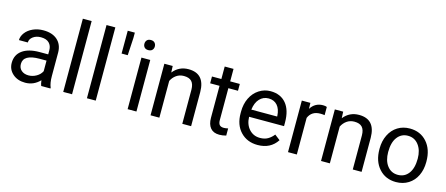

<svg xmlns="http://www.w3.org/2000/svg" viewBox="-49 -1320 4414 1900"><g transform="rotate(15 2157.5 -370.0)"><path d="M394.5 0Q386.7 -15.6 381.8 -55.7Q318.8 9.8 231.4 9.8Q153.3 9.8 103.3 -34.4Q53.2 -78.6 53.2 -146.5Q53.2 -229 116 -274.7Q178.7 -320.3 292.5 -320.3H380.4V-361.8Q380.4 -409.2 352.1 -437.3Q323.7 -465.3 268.6 -465.3Q220.2 -465.3 187.5 -440.9Q154.8 -416.5 154.8 -381.8H64Q64 -421.4 92 -458.3Q120.1 -495.1 168.2 -516.6Q216.3 -538.1 273.9 -538.1Q365.2 -538.1 417 -492.4Q468.8 -446.8 470.7 -366.7V-123.5Q470.7 -50.8 489.3 -7.8V0ZM244.6 -68.8Q287.1 -68.8 325.2 -90.8Q363.3 -112.8 380.4 -147.9V-256.3H309.6Q143.6 -256.3 143.6 -159.2Q143.6 -116.7 171.9 -92.8Q200.2 -68.8 244.6 -68.8Z M710.4 0H620.1V-750H710.4Z M953.1 0H862.8V-750H953.1Z M1152.8 -695.8 1142.6 -516.1H1079.6L1080.1 -750H1152.8Z M1370.1 0H1279.8V-528.3H1370.1ZM1272.5 -668.5Q1272.5 -690.4 1285.9 -705.6Q1299.3 -720.7 1325.7 -720.7Q1352.1 -720.7 1365.7 -705.6Q1379.4 -690.4 1379.4 -668.5Q1379.4 -646.5 1365.7 -631.8Q1352.1 -617.2 1325.7 -617.2Q1299.3 -617.2 1285.9 -631.8Q1272.5 -646.5 1272.5 -668.5Z M1600.1 -528.3 1603 -461.9Q1663.6 -538.1 1761.2 -538.1Q1928.7 -538.1 1930.2 -349.1V0H1839.8V-349.6Q1839.4 -406.7 1813.7 -434.1Q1788.1 -461.4 1733.9 -461.4Q1689.9 -461.4 1656.7 -438Q1623.5 -414.6 1605 -376.5V0H1514.6V-528.3Z M2189 -656.2V-528.3H2287.6V-458.5H2189V-130.9Q2189 -99.1 2202.1 -83.3Q2215.3 -67.4 2247.1 -67.4Q2262.7 -67.4 2290 -73.2V0Q2254.4 9.8 2220.7 9.8Q2160.2 9.8 2129.4 -26.9Q2098.6 -63.5 2098.6 -130.9V-458.5H2002.4V-528.3H2098.6V-656.2Z M2612.3 9.8Q2504.9 9.8 2437.5 -60.8Q2370.1 -131.3 2370.1 -249.5V-266.1Q2370.1 -344.7 2400.1 -406.5Q2430.2 -468.3 2484.1 -503.2Q2538.1 -538.1 2601.1 -538.1Q2704.1 -538.1 2761.2 -470.2Q2818.4 -402.3 2818.4 -275.9V-238.3H2460.4Q2462.4 -160.2 2506.1 -112.1Q2549.8 -64 2617.2 -64Q2665 -64 2698.2 -83.5Q2731.4 -103 2756.3 -135.3L2811.5 -92.3Q2745.1 9.8 2612.3 9.8ZM2601.1 -463.9Q2546.4 -463.9 2509.3 -424.1Q2472.2 -384.3 2463.4 -312.5H2728V-319.3Q2724.1 -388.2 2690.9 -426Q2657.7 -463.9 2601.1 -463.9Z M3178.2 -447.3Q3157.7 -450.7 3133.8 -450.7Q3044.9 -450.7 3013.2 -375V0H2922.9V-528.3H3010.7L3012.2 -467.3Q3056.6 -538.1 3138.2 -538.1Q3164.6 -538.1 3178.2 -531.2Z M3346.7 -528.3 3349.6 -461.9Q3410.2 -538.1 3507.8 -538.1Q3675.3 -538.1 3676.8 -349.1V0H3586.4V-349.6Q3585.9 -406.7 3560.3 -434.1Q3534.7 -461.4 3480.5 -461.4Q3436.5 -461.4 3403.3 -438Q3370.1 -414.6 3351.6 -376.5V0H3261.2V-528.3Z M3789.1 -269Q3789.1 -346.7 3819.6 -408.7Q3850.1 -470.7 3904.5 -504.4Q3959 -538.1 4028.8 -538.1Q4136.7 -538.1 4203.4 -463.4Q4270 -388.7 4270 -264.6V-258.3Q4270 -181.2 4240.5 -119.9Q4210.9 -58.6 4156 -24.4Q4101.1 9.8 4029.8 9.8Q3922.4 9.8 3855.7 -64.9Q3789.1 -139.6 3789.1 -262.7ZM3879.9 -258.3Q3879.9 -170.4 3920.7 -117.2Q3961.4 -64 4029.8 -64Q4098.6 -64 4139.2 -117.9Q4179.7 -171.9 4179.7 -269Q4179.7 -356 4138.4 -409.9Q4097.2 -463.9 4028.8 -463.9Q3961.9 -463.9 3920.9 -410.6Q3879.9 -357.4 3879.9 -258.3Z"/></g></svg>

Font: RobotoSquareBracket
Style: Square-Bracket
Weight: 400
Version: Version 2.137; 2017